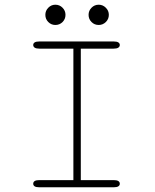

<svg xmlns="http://www.w3.org/2000/svg" viewBox="-20 -795 659 815"><path d="M147.5 0Q133.5 0 127.2 -4Q121 -8 121 -15Q121 -22.5 127.2 -26.5Q133.5 -30.5 147.5 -30.5H291.5V-588.5H147.5Q133.5 -588.5 127.2 -592.8Q121 -597 121 -604Q121 -611 127.2 -615Q133.5 -619 147.5 -619H462Q476 -619 482.2 -615Q488.5 -611 488.5 -604Q488.5 -597 482.2 -592.8Q476 -588.5 462 -588.5H323V-30.5H462Q476 -30.5 482.2 -26.5Q488.5 -22.5 488.5 -15Q488.5 -8 482.2 -4Q476 0 462 0ZM215 -689Q197.5 -689 185 -701.5Q172.5 -714 172.5 -732Q172.5 -749.5 185 -762.2Q197.5 -775 215 -775Q233 -775 245.5 -762.2Q258 -749.5 258 -732Q258 -714 245.5 -701.5Q233 -689 215 -689ZM399 -689Q381 -689 368.5 -701.5Q356 -714 356 -732Q356 -749.5 368.5 -762.2Q381 -775 399 -775Q416.5 -775 429.2 -762.2Q442 -749.5 442 -732Q442 -714 429.2 -701.5Q416.5 -689 399 -689Z"/></svg>

Font: Sono Monospace ExtraLight
Style: Regular
Weight: 250
Version: Version 2.112